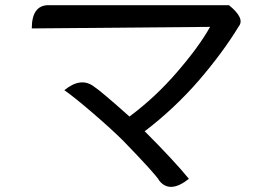

<svg xmlns="http://www.w3.org/2000/svg" viewBox="-20 -705 1040 743"><path d="M866 -685Q929 -634 904 -603Q842 -501 748 -392Q654 -284 540 -197Q653 -84 711 -13Q638 45 597 -5Q585 -28 458 -159Q413 -204 341 -266Q269 -328 229 -356Q294 -409 345 -369Q370 -353 481 -254Q583 -330 666 -427Q750 -524 793 -601L103 -595Q103 -685 168 -685H866Z"/></svg>

Font: Swei Toothpaste CJK TC
Style: Regular
Weight: 400
Version: Version 1.0